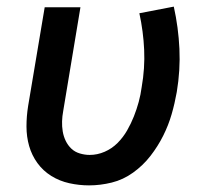

<svg xmlns="http://www.w3.org/2000/svg" viewBox="-20 -552 640 580"><path d="M249 8Q219 8 189.5 1.5Q160 -5 135 -20.5Q110 -36 93 -59.5Q76 -83 68 -111Q60 -139 60 -170Q60 -201 65 -232L115 -530H223L171 -217Q168 -201 167.5 -185.5Q167 -170 169.5 -155Q172 -140 178.5 -126.5Q185 -113 195.5 -103Q206 -93 221 -88.5Q236 -84 251 -84Q274 -84 296 -93.5Q318 -103 335 -120Q352 -137 364 -158Q376 -179 384.5 -200.5Q393 -222 399 -244Q405 -266 408 -289Q418 -346 415.5 -401.5Q413 -457 401 -512L505 -532Q519 -469 522 -404.5Q525 -340 514 -274Q508 -240 498.5 -207Q489 -174 473 -142Q457 -110 434.5 -81Q412 -52 382 -30.5Q352 -9 317.5 -0.5Q283 8 249 8Z"/></svg>

Font: Iosevka Curly SmBdExObl
Style: Regular
Weight: 600
Width: 7
Italic angle: -9°
Monospace: yes
Designer: Belleve Invis
Foundry: Belleve Invis
Version: Version 11.1.0; ttfautohint (v1.8.3)